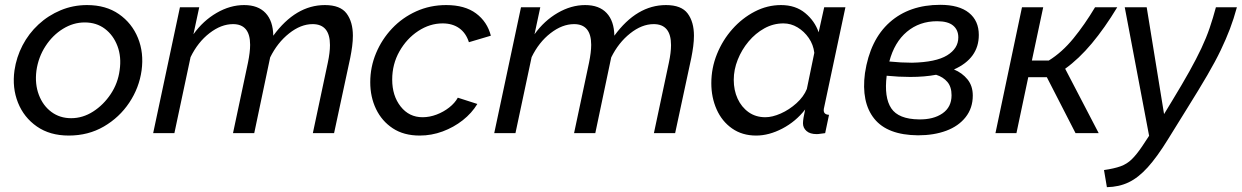

<svg xmlns="http://www.w3.org/2000/svg" viewBox="-20 -552 5148 796"><path d="M265 10Q187 10 133 -27.5Q79 -65 54.5 -126.5Q30 -188 40 -260Q48 -315 73.5 -364Q99 -413 139.5 -450.5Q180 -488 231.5 -509.5Q283 -531 341 -531Q419 -531 473 -493.5Q527 -456 552 -394.5Q577 -333 567 -260Q557 -188 516 -126.5Q475 -65 410.5 -27.5Q346 10 265 10ZM275 -62Q323 -62 366 -89.5Q409 -117 439 -162Q469 -207 476 -261Q484 -316 467 -361Q450 -406 415 -432.5Q380 -459 331 -459Q284 -459 241 -432.5Q198 -406 168.5 -360.5Q139 -315 131 -259Q124 -204 141 -159Q158 -114 193 -88Q228 -62 275 -62Z M726 -522H806L782 -410Q822 -466 878 -498.5Q934 -531 992 -531Q1050 -531 1081 -498Q1112 -465 1113 -404Q1206 -531 1327 -531Q1391 -531 1417 -496Q1443 -461 1443 -404Q1443 -383 1440 -360Q1437 -337 1432 -312L1365 0H1277L1339 -292Q1348 -334 1348 -365Q1348 -452 1276 -452Q1227 -452 1178.5 -413.5Q1130 -375 1100 -314L1034 0H946L1008 -292Q1017 -336 1017 -366Q1017 -452 946 -452Q897 -452 848.5 -414.5Q800 -377 770 -315L703 0H615Z M1720 10Q1654 10 1608.5 -20Q1563 -50 1539 -100Q1515 -150 1515 -211Q1515 -274 1539 -331.5Q1563 -389 1605.5 -434Q1648 -479 1705.5 -505Q1763 -531 1830 -531Q1907 -531 1953.5 -496.5Q2000 -462 2015 -404L1924 -377Q1912 -415 1884 -435Q1856 -455 1815 -455Q1762 -455 1714 -423.5Q1666 -392 1636 -339Q1606 -286 1606 -222Q1606 -155 1641 -110.5Q1676 -66 1732 -66Q1761 -66 1790 -77Q1819 -88 1842.5 -106.5Q1866 -125 1878 -147L1959 -121Q1936 -83 1898.5 -53.5Q1861 -24 1815 -7Q1769 10 1720 10Z M2140 -522H2220L2196 -410Q2236 -466 2292 -498.5Q2348 -531 2406 -531Q2464 -531 2495 -498Q2526 -465 2527 -404Q2620 -531 2741 -531Q2805 -531 2831 -496Q2857 -461 2857 -404Q2857 -383 2854 -360Q2851 -337 2846 -312L2779 0H2691L2753 -292Q2762 -334 2762 -365Q2762 -452 2690 -452Q2641 -452 2592.5 -413.5Q2544 -375 2514 -314L2448 0H2360L2422 -292Q2431 -336 2431 -366Q2431 -452 2360 -452Q2311 -452 2262.5 -414.5Q2214 -377 2184 -315L2117 0H2029Z M3115 10Q3057 10 3015 -19.5Q2973 -49 2951 -98.5Q2929 -148 2929 -207Q2929 -270 2952.5 -328Q2976 -386 3016.5 -431.5Q3057 -477 3109 -504Q3161 -531 3218 -531Q3278 -531 3318 -498Q3358 -465 3374 -418L3397 -522H3485L3397 -108Q3396 -104 3395.5 -101Q3395 -98 3395 -95Q3395 -77 3417 -76L3401 0Q3390 1 3381.5 2.5Q3373 4 3366 4Q3338 4 3323.5 -9Q3309 -22 3309 -41Q3309 -58 3318 -98Q3279 -48 3223.5 -19Q3168 10 3115 10ZM3153 -66Q3182 -66 3217 -81.5Q3252 -97 3282 -124Q3312 -151 3325 -183L3356 -333Q3352 -367 3333 -394.5Q3314 -422 3286.5 -438.5Q3259 -455 3228 -455Q3186 -455 3149 -434.5Q3112 -414 3083.5 -380Q3055 -346 3038.5 -304.5Q3022 -263 3022 -221Q3022 -178 3038 -143Q3054 -108 3083.5 -87Q3113 -66 3153 -66Z M3786 9Q3659 8 3604.5 -60Q3550 -128 3566 -249Q3587 -387 3668.5 -459.5Q3750 -532 3878 -532Q3956 -532 3997 -499Q4038 -466 4038 -407Q4038 -310 3935 -264Q3969 -250 3991 -223Q4013 -196 4013 -156Q4013 -104 3983.5 -66.5Q3954 -29 3903 -10Q3852 9 3786 9ZM3865 -464Q3792 -464 3740 -420.5Q3688 -377 3667 -297Q3716 -292 3761 -292Q3860 -294 3906.5 -322.5Q3953 -351 3953 -397Q3953 -428 3931.5 -446Q3910 -464 3865 -464ZM3790 -57Q3850 -56 3887.5 -82Q3925 -108 3925 -157Q3925 -192 3907.5 -212.5Q3890 -233 3861 -242Q3813 -233 3754 -233Q3707 -233 3656 -238Q3645 -148 3675 -103Q3705 -58 3790 -57Z M4107 0 4217 -522H4305L4258 -301H4328Q4383 -335 4430 -392.5Q4477 -450 4520 -522H4612Q4560 -436 4506.5 -372Q4453 -308 4396 -267L4535 0H4439L4320 -232H4243L4194 0Z M4557 153Q4599 147 4625.5 137.5Q4652 128 4672 108.5Q4692 89 4715 55L4744 11L4643 -522H4734L4806 -79L4840 -135Q4882 -204 4911 -256Q4940 -308 4960.5 -351.5Q4981 -395 4995 -436Q5009 -477 5021 -522H5108Q5095 -474 5079 -432Q5063 -390 5041 -344Q5019 -298 4985.5 -240.5Q4952 -183 4902 -103L4822 26Q4777 99 4738 142Q4699 185 4659 204Q4619 223 4569 224Z"/></svg>

Font: Raleway Medium
Style: Italic
Weight: 500
Italic angle: -12°
Designer: Matt McInerney, Pablo Impallari, Rodrigo Fuenzalida
Foundry: Matt McInerney, Pablo Impallari, Rodrigo Fuenzalida
Version: Version 4.026